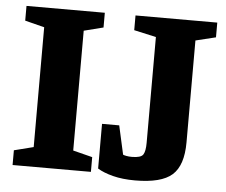

<svg xmlns="http://www.w3.org/2000/svg" viewBox="-49 -704 918 779"><g transform="rotate(5 410.0 -314.5)"><path d="M28 0V-60L107 -80V-568L28 -588V-648H347V-588L268 -568V-80L347 -60V0ZM528 19Q477 19 438 9Q399 -1 375 -16V-198H445L471 -81Q474 -79 484.5 -77Q495 -75 507 -75Q544 -75 553 -89Q562 -103 562 -137V-568L472 -588V-648H805V-588L723 -568V-153Q723 -59 679 -20Q635 19 528 19Z"/></g></svg>

Font: Faustina ExtraBold
Style: Regular
Weight: 800
Designer: Alfonso Garcia
Foundry: http://www.omnibus-type.com
Version: Version 1.200